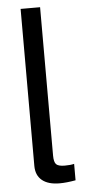

<svg xmlns="http://www.w3.org/2000/svg" viewBox="-54 -760 364 815"><g transform="rotate(-5 128.0 -353.0)"><path d="M149 -729V-97Q149 -69 158.5 -59.5Q168 -50 195 -50Q220 -50 235 -54V16Q196 23 167 23Q118 23 92 1.5Q66 -20 66 -60V-729Z"/></g></svg>

Font: ColatingCofangSans
Style: Regular
Weight: 400
Foundry: GNU
Version: Version 412.227;June 27, 2022;FontCreator 11.0.0.2412 32-bit